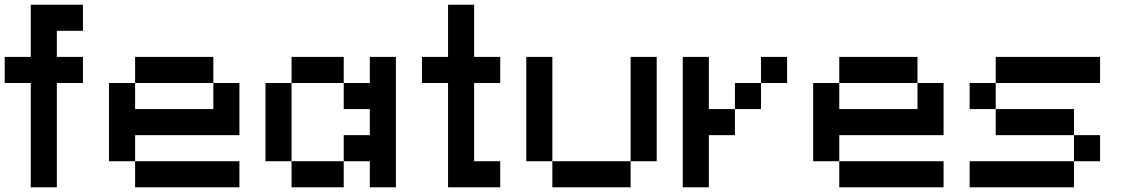

<svg xmlns="http://www.w3.org/2000/svg" viewBox="-20 -798 4818 818"><path d="M222.2 -555.6H333.3V-444.4H222.2V0H111.1V-444.4H0V-555.6H111.1V-777.8H333.3V-666.7H222.2Z M888.9 -444.4H555.6V-555.6H888.9ZM555.6 -222.2V-111.1H444.4V-444.4H555.6V-333.3H888.9V-444.4H1000V-222.2ZM1000 0H555.6V-111.1H1000Z M1222.2 -111.1H1111.1V-444.4H1222.2ZM1555.6 -333.3H1444.4V-444.4H1555.6V-555.6H1666.7V0H1555.6V-111.1H1444.4V-222.2H1555.6ZM1444.4 0H1222.2V-111.1H1444.4ZM1444.4 -444.4H1222.2V-555.6H1444.4Z M2000 -555.6H2111.1V-444.4H2000V-111.1H2111.1V0H1888.9V-444.4H1777.8V-555.6H1888.9V-777.8H2000Z M2333.3 -111.1H2222.2V-555.6H2333.3ZM2777.8 -111.1H2666.7V-555.6H2777.8ZM2666.7 0H2333.3V-111.1H2666.7Z M3222.2 -333.3H3111.1V-444.4H3222.2ZM3333.3 -444.4H3222.2V-555.6H3333.3ZM3000 -222.2V0H2888.9V-555.6H3000V-333.3H3111.1V-222.2Z M3888.9 -444.4H3555.6V-555.6H3888.9ZM3555.6 -222.2V-111.1H3444.4V-444.4H3555.6V-333.3H3888.9V-444.4H4000V-222.2ZM4000 0H3555.6V-111.1H4000Z M4555.6 0H4111.1V-111.1H4555.6ZM4666.7 -111.1H4555.6V-222.2H4666.7ZM4555.6 -222.2H4222.2V-333.3H4555.6ZM4222.2 -333.3H4111.1V-444.4H4222.2ZM4666.7 -444.4H4222.2V-555.6H4666.7Z"/></svg>

Font: Pixeloid Sans
Style: Regular
Weight: 400
Designer: GGBotNet
Foundry: GGBotNet
Version: 0.5